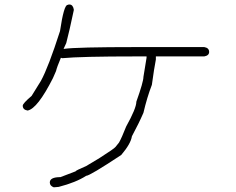

<svg xmlns="http://www.w3.org/2000/svg" viewBox="-20 -676 1040 845"><path d="M285.2 -656.2Q300.8 -656.2 304.7 -634.8V-630.9Q285.2 -538.1 271.5 -486.3L259.8 -460.9H261.7Q313.5 -468.8 582 -468.8H878.9Q900.4 -465.3 900.4 -447.3Q900.4 -431.6 878.9 -427.7H666V-414.1Q658.2 -375 648.4 -302.7Q627 -247.1 611.3 -179.7Q591.3 -133.3 560.5 -76.2Q555.7 -43.5 513.7 5.9Q375 97.7 359.4 97.7Q314 127 238.3 146.5Q221.2 148.4 216.8 148.4Q199.2 142.1 199.2 127Q199.2 103.5 246.1 103.5L312.5 78.1Q312.5 74.7 359.4 54.7L418 19.5Q482.4 -21.5 488.3 -29.3L503.9 -48.8Q515.6 -69.3 535.2 -119.1Q580.1 -199.7 580.1 -228.5Q611.3 -315.9 611.3 -337.9L625 -421.9V-427.7H578.1Q335.4 -427.7 253.9 -419.9Q250 -421.9 248 -421.9Q230.5 -380.4 226.6 -363.3L212.9 -332Q145 -197.8 101.6 -189.5Q80.1 -192.9 80.1 -210.9Q80.1 -220.7 119.1 -253.9L160.2 -320.3Q192.9 -379.9 244.1 -539.1Q261.2 -654.3 277.3 -654.3Q280.8 -656.2 285.2 -656.2Z"/></svg>

Font: CEF Fonts CJK
Style: Regular
Weight: 400
Designer: PartyBoss (派对大魔王)
Version: Release 2.25